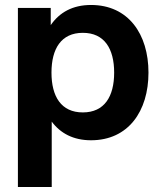

<svg xmlns="http://www.w3.org/2000/svg" viewBox="-20 -552 647 772"><path d="M52 -520V200H188V-63C223 -16 275 12 346 12C496 12 577 -105 577 -260C577 -415 496 -532 346 -532C272 -532 219 -502 184 -451V-520ZM187 -260C187 -356 226 -420 313 -420C400 -420 439 -356 439 -260C439 -164 400 -100 313 -100C226 -100 187 -164 187 -260Z"/></svg>

Font: Aspekta 650
Style: Regular
Weight: 650
Designer: Ivo Dolenc
Version: Version 2.000